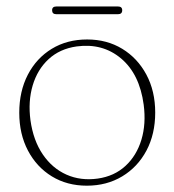

<svg xmlns="http://www.w3.org/2000/svg" viewBox="-20 -578 552 608"><path d="M256 -453Q318.5 -453 367 -423.5Q415.5 -394 443.5 -341.8Q471.5 -289.5 471.5 -221.5Q471.5 -153.5 443.8 -101.2Q416 -49 367 -19.5Q318 10 255 10Q192.5 10 144.2 -19.5Q96 -49 68.5 -101.2Q41 -153.5 41 -221Q41 -289 68.2 -341.5Q95.5 -394 144 -423.5Q192.5 -453 256 -453ZM289.5 -12.5Q342 -20 377.2 -52.5Q412.5 -85 427.8 -135.5Q443 -186 435 -246.5Q422 -343.5 363.5 -392.8Q305 -442 223 -431Q169.5 -423.5 134 -390.8Q98.5 -358 83.5 -307.5Q68.5 -257 76.5 -197Q85.5 -133 115.5 -89Q145.5 -45 190.5 -25Q235.5 -5 289.5 -12.5ZM145 -545.5Q145 -557.5 158.5 -557.5H353.5Q367 -557.5 367 -545.5Q367 -533 353.5 -533H158.5Q145 -533 145 -545.5Z"/></svg>

Font: Fraunces 72pt Soft Thin
Style: Regular
Weight: 100
Version: Version 1.000;[b76b70a41]